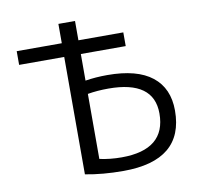

<svg xmlns="http://www.w3.org/2000/svg" viewBox="-82 -815 938 910"><g transform="rotate(-10 387.5 -360.0)"><path d="M337 -379V-66Q387 -55 443 -55Q655 -55 655 -229Q655 -387 437 -387Q383 -387 337 -379ZM337 -443Q387 -451 443 -451Q586 -451 658 -394Q730 -337 730 -230Q730 10 440 10Q340 10 257 -6V-571H40V-637H257V-730H337V-637H553V-571H337Z"/></g></svg>

Font: Mplus 1p
Style: Regular
Weight: 400
Version: Version 1.061